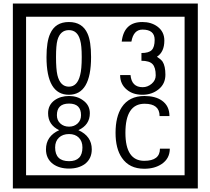

<svg xmlns="http://www.w3.org/2000/svg" viewBox="-20 -980 1195 1090"><path d="M1103 90H53V-960H1103ZM1028 15V-885H128V15ZM497 -656Q497 -442 371 -442Q244 -442 244 -656Q244 -744 265 -789Q294 -855 371 -855Q448 -855 477 -789Q497 -745 497 -656ZM444 -656Q444 -723 435 -752Q420 -809 371 -809Q322 -809 306 -752Q298 -723 298 -656Q298 -587 306 -553Q322 -488 371 -488Q419 -488 435 -554Q444 -587 444 -656ZM919 -556Q919 -504 880.5 -473Q842 -442 789 -442Q734 -442 700 -471Q662 -502 662 -554H721Q727 -485 790 -485Q818 -485 841 -504.5Q864 -524 864 -552Q864 -597 846 -616Q828 -635 783 -635V-679Q825 -679 841.5 -696Q858 -713 858 -754Q858 -812 789 -812Q738 -812 726 -744H671Q684 -855 788 -855Q839 -855 874 -829Q913 -800 913 -750Q913 -685 871 -658Q895 -642 903 -630Q919 -605 919 -556ZM501 -132Q501 -79 462 -49Q426 -23 372 -23Q317 -23 281 -49Q241 -79 241 -132Q241 -207 316 -241Q253 -271 253 -337Q253 -384 290 -411Q324 -435 372 -435Q419 -435 452 -410Q490 -383 490 -337Q490 -271 425 -241Q501 -207 501 -132ZM440 -326Q440 -392 372 -392Q303 -392 303 -326Q303 -297 322.5 -279Q342 -261 372 -261Q401 -261 420.5 -279Q440 -297 440 -326ZM448 -143Q448 -178 427.5 -198.5Q407 -219 372 -219Q336 -219 314.5 -198.5Q293 -178 293 -143Q293 -65 372 -65Q448 -65 448 -143ZM944 -136Q944 -80 898 -49Q858 -22 799 -22Q714 -22 672 -84Q636 -136 636 -226Q636 -317 671 -371Q713 -435 800 -435Q862 -435 899 -409Q942 -379 942 -321H886Q886 -391 801 -391Q692 -391 692 -226Q692 -67 799 -67Q888 -67 888 -136Z"/></svg>

Font: Unicode BMP Fallback SIL
Style: Regular
Weight: 400
Foundry: NRSI, SIL International
Version: Version 5.1 Based on Unicode 5.1